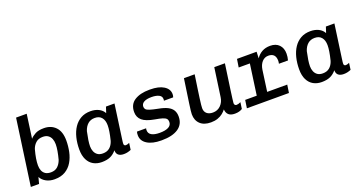

<svg xmlns="http://www.w3.org/2000/svg" viewBox="-42 -1339 3684 1969"><g transform="rotate(-20 1800.0 -355.0)"><path d="M305 10Q254 10 214.5 -11Q175 -32 155 -69L137 0H47L148 -720H264L228 -460Q249 -484 284 -502.5Q319 -521 377 -521Q456 -521 504 -471Q552 -421 552 -323Q552 -262 539.5 -202.5Q527 -143 498.5 -95Q470 -47 422.5 -18.5Q375 10 305 10ZM293 -70Q339 -70 367 -95.5Q395 -121 410 -163Q423 -212 430 -253Q437 -294 437 -325Q437 -358 426.5 -384Q416 -410 394 -425.5Q372 -441 337 -441Q290 -441 261.5 -416Q233 -391 219 -352Q204 -297 197.5 -256.5Q191 -216 191 -182Q191 -150 201.5 -124.5Q212 -99 234.5 -84.5Q257 -70 293 -70Z M820 10Q769 10 729.5 -12Q690 -34 667.5 -79Q645 -124 645 -191Q645 -260 660 -320Q675 -380 705 -425Q735 -470 780 -495.5Q825 -521 886 -521Q936 -521 974.5 -502Q1013 -483 1032 -447L1053 -511H1146L1095 -147Q1091 -121 1090 -109.5Q1089 -98 1089 -90Q1089 -80 1095 -74.5Q1101 -69 1110 -69Q1119 -69 1129 -72Q1139 -75 1149 -80L1139 -7Q1123 0 1103.5 5Q1084 10 1060 10Q1021 10 1000.5 -8Q980 -26 981 -60Q950 -23 912.5 -6.5Q875 10 820 10ZM861 -70Q906 -70 935 -94.5Q964 -119 978 -163Q992 -219 998 -258Q1004 -297 1004 -325Q1004 -379 978.5 -410Q953 -441 904 -441Q858 -441 828 -414.5Q798 -388 783 -341Q772 -291 766 -251.5Q760 -212 760 -183Q760 -153 770.5 -127Q781 -101 803 -85.5Q825 -70 861 -70Z M1468 10Q1372 10 1315.5 -25.5Q1259 -61 1259 -122Q1259 -133 1260 -143Q1261 -153 1264 -161H1364Q1362 -157 1361.5 -152.5Q1361 -148 1361 -140Q1361 -104 1392.5 -86.5Q1424 -69 1480 -69Q1542 -69 1576 -87Q1610 -105 1610 -142Q1610 -163 1599 -176Q1588 -189 1559.5 -198Q1531 -207 1478 -216Q1386 -232 1345.5 -266.5Q1305 -301 1305 -359Q1305 -442 1366.5 -481.5Q1428 -521 1529 -521H1536Q1632 -521 1685.5 -487Q1739 -453 1739 -398Q1739 -390 1737.5 -381Q1736 -372 1733 -364H1632Q1634 -370 1634 -374Q1634 -378 1634 -383Q1634 -413 1604 -428Q1574 -443 1523 -443Q1471 -443 1441.5 -426.5Q1412 -410 1412 -378Q1412 -361 1422.5 -349Q1433 -337 1463 -327.5Q1493 -318 1549 -307Q1610 -296 1647 -277.5Q1684 -259 1701.5 -230.5Q1719 -202 1719 -161Q1719 -77 1655 -33.5Q1591 10 1474 10Z M2011 10Q1935 10 1894 -29.5Q1853 -69 1853 -135Q1853 -148 1856 -175.5Q1859 -203 1865.5 -247.5Q1872 -292 1881.5 -357.5Q1891 -423 1904 -511H2021Q2008 -424 1999 -362.5Q1990 -301 1984.5 -260Q1979 -219 1976.5 -195Q1974 -171 1974 -158Q1974 -120 1998 -99Q2022 -78 2064 -78Q2115 -78 2149.5 -112.5Q2184 -147 2191 -200L2235 -511H2351Q2341 -438 2330.5 -367Q2320 -296 2312 -237.5Q2304 -179 2299 -141.5Q2294 -104 2294 -96Q2294 -83 2301 -76Q2308 -69 2318 -69Q2338 -69 2364 -82L2354 -11Q2338 -1 2318 4.5Q2298 10 2272 10Q2226 10 2203.5 -11.5Q2181 -33 2179 -70Q2164 -50 2141 -31.5Q2118 -13 2085.5 -1.5Q2053 10 2011 10Z M2532 0 2591 -422H2469L2483 -511H2697L2694 -440Q2719 -478 2757 -499.5Q2795 -521 2847 -521Q2909 -521 2944 -485Q2979 -449 2979 -388Q2979 -371 2976.5 -353Q2974 -335 2969 -317H2870Q2872 -327 2873 -334.5Q2874 -342 2874 -348Q2874 -432 2795 -432Q2754 -432 2726 -401Q2698 -370 2690 -318L2646 0ZM2405 0 2418 -87H2877L2864 0Z M3220 10Q3169 10 3129.5 -12Q3090 -34 3067.5 -79Q3045 -124 3045 -191Q3045 -260 3060 -320Q3075 -380 3105 -425Q3135 -470 3180 -495.5Q3225 -521 3286 -521Q3336 -521 3374.5 -502Q3413 -483 3432 -447L3453 -511H3546L3495 -147Q3491 -121 3490 -109.5Q3489 -98 3489 -90Q3489 -80 3495 -74.5Q3501 -69 3510 -69Q3519 -69 3529 -72Q3539 -75 3549 -80L3539 -7Q3523 0 3503.5 5Q3484 10 3460 10Q3421 10 3400.5 -8Q3380 -26 3381 -60Q3350 -23 3312.5 -6.5Q3275 10 3220 10ZM3261 -70Q3306 -70 3335 -94.5Q3364 -119 3378 -163Q3392 -219 3398 -258Q3404 -297 3404 -325Q3404 -379 3378.5 -410Q3353 -441 3304 -441Q3258 -441 3228 -414.5Q3198 -388 3183 -341Q3172 -291 3166 -251.5Q3160 -212 3160 -183Q3160 -153 3170.5 -127Q3181 -101 3203 -85.5Q3225 -70 3261 -70Z"/></g></svg>

Font: Chivo Mono Medium
Style: Italic
Weight: 500
Italic angle: -8.05°
Monospace: yes
Designer: Hector Gatti
Foundry: Omnibus-Type
Version: Version 1.008